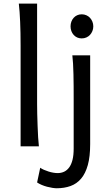

<svg xmlns="http://www.w3.org/2000/svg" viewBox="-20 -801 606 1051"><path d="M183.1 -231.9Q183.1 -208.5 183.8 -176.8Q184.6 -145 185.8 -112.3Q187 -79.6 188.7 -49.8Q190.4 -20 192.9 0H92.8V-551.8Q92.8 -623 90.3 -680.9Q87.9 -738.8 83 -781.2H183.1ZM366.2 -656.7Q366.2 -670.4 370.6 -682.4Q375 -694.3 383.1 -703.4Q391.1 -712.4 402.3 -717.5Q413.6 -722.7 427.2 -722.7Q440.9 -722.7 452.6 -717.5Q464.4 -712.4 472.7 -703.4Q481 -694.3 485.8 -682.4Q490.7 -670.4 490.7 -656.7Q490.7 -643.1 485.8 -631.1Q481 -619.1 472.7 -610.1Q464.4 -601.1 452.6 -595.9Q440.9 -590.8 427.2 -590.8Q413.6 -590.8 402.3 -595.9Q391.1 -601.1 383.1 -610.1Q375 -619.1 370.6 -631.1Q366.2 -643.1 366.2 -656.7ZM473.6 -12.2Q473.6 56.2 460.7 102.5Q447.8 148.9 423.8 177Q399.9 205.1 366 217.3Q332 229.5 290.5 229.5Q280.3 229.5 266.4 227.3Q252.4 225.1 237.5 221.2Q222.7 217.3 208.3 211.2Q193.8 205.1 183.1 197.8L200.2 117.2Q208 123 220.2 128.4Q232.4 133.8 245.6 137.9Q258.8 142.1 272 144.3Q285.2 146.5 295.4 146.5Q314.9 146.5 331.1 138.9Q347.2 131.3 358.9 115.2Q370.6 99.1 377 73.7Q383.3 48.3 383.3 12.2V-258.8Q383.3 -294.4 383.1 -329.1Q382.8 -363.8 382.1 -394.8Q381.3 -425.8 379.9 -452.4Q378.4 -479 376 -498H473.6Z"/></svg>

Font: Andika Eur
Style: Regular
Weight: 400
Designer: Victor Gaultney, Annie Olsen, Julie Remington, Don Collingsworth, Eric Hays, Becca Hirsbrunner
Foundry: SIL International
Version: Version 5.000